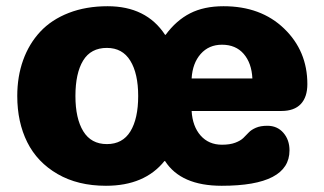

<svg xmlns="http://www.w3.org/2000/svg" viewBox="-20 -579 1036 614"><path d="M35.2 -272Q35.2 -334.5 54 -386.7Q72.8 -439 108.6 -477.5Q144.5 -516.1 199.7 -537.6Q254.9 -559.1 324.2 -559.1Q447.8 -559.1 507.8 -467.8H509.8Q543.5 -513.7 587.9 -536.4Q632.3 -559.1 694.8 -559.1Q814.5 -559.1 888.7 -487.5Q962.9 -416 962.9 -310.1Q962.9 -268.6 941.9 -246.3Q920.9 -224.1 879.9 -224.1H592.8Q595.7 -174.8 621.6 -145.5Q647.5 -116.2 689.9 -116.2Q715.3 -116.2 732.2 -122.6Q749 -128.9 758.1 -137.7Q767.1 -146.5 775.4 -155.3Q783.7 -164.1 798.3 -170.4Q813 -176.8 835 -176.8Q866.7 -176.8 886.2 -154.3Q905.8 -131.8 905.8 -98.1Q905.8 15.1 689 15.1Q558.6 15.1 507.8 -64H505.9Q442.4 15.1 318.8 15.1Q229 15.1 164.1 -22.5Q99.1 -60.1 67.1 -124.3Q35.2 -188.5 35.2 -272ZM592.8 -328.1H787.1Q784.7 -377.4 759.3 -406.7Q733.9 -436 689.9 -436Q647.9 -436 621.8 -406.5Q595.7 -377 592.8 -328.1ZM221.2 -272Q221.2 -200.2 246.3 -159.2Q271.5 -118.2 321.8 -118.2Q372.1 -118.2 397 -158.9Q421.9 -199.7 421.9 -272Q421.9 -343.8 396.7 -384.8Q371.6 -425.8 321.8 -425.8Q270.5 -425.8 245.8 -385.3Q221.2 -344.7 221.2 -272Z"/></svg>

Font: Jellee Roman
Style: Bold
Weight: 700
Designer: Alfredo Marco Pradil
Foundry: Alfredo Marco Pradil and JAM Design
Version: Version 1.000